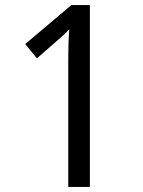

<svg xmlns="http://www.w3.org/2000/svg" viewBox="-20 -734 560 754"><path d="M333 0V-714H260L79 -561L125 -505L196 -567C221 -589 236 -601 252 -619C249 -579 248 -544 248 -492V0Z"/></svg>

Font: Noto Sans Lao UI SemCond
Style: Regular
Weight: 400
Width: 4
Designer: Monotype Design Team
Foundry: Monotype Imaging Inc.
Version: Version 2.000